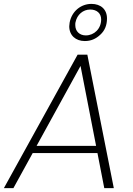

<svg xmlns="http://www.w3.org/2000/svg" viewBox="-38 -967 685 987"><path d="M31 0 130 -180H463L498 0H547L411 -686H361L-18 0ZM376 -628 456 -217H150ZM318 -832C318 -785 351 -756 398 -756C429 -756 455 -767 478 -789C501 -810 512 -838 512 -872C512 -919 480 -947 432 -947C379 -947 331 -910 320 -851C319 -842 318 -835 318 -832ZM350 -852C358 -892 389 -918 426 -918C459 -918 482 -899 482 -867C482 -819 446 -785 403 -785C371 -785 349 -806 349 -838C349 -844 349 -849 350 -852Z"/></svg>

Font: Momo Neue ExtLt
Style: Italic
Weight: 200
Italic angle: -10°
Designer: Ninad Kale (Devanagari), Jonny Pinhorn (Latin)
Foundry: Indian Type Foundry
Version: 4.004